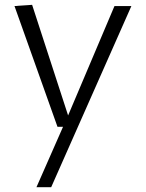

<svg xmlns="http://www.w3.org/2000/svg" viewBox="-20 -525 606 795"><path d="M40 -500 113 -505 262 -47 454 -500H524L192 250H131L241 0H218Z"/></svg>

Font: Antic
Style: Regular
Weight: 400
Version: Version 1.0002